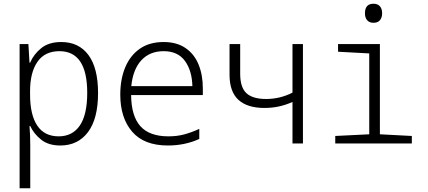

<svg xmlns="http://www.w3.org/2000/svg" viewBox="-20 -768 2292 1028"><path d="M85 240V-532H132L138 -432H141Q160 -477 200.5 -510Q241 -543 308 -543Q402 -543 453.5 -473.5Q505 -404 505 -270Q505 -132 451 -60.5Q397 11 303 11Q239 11 200 -20.5Q161 -52 142 -93H138Q142 -44 142 8V240ZM294 -38Q368 -38 407.5 -96Q447 -154 447 -271Q447 -494 298 -494Q220 -494 180.5 -437Q141 -380 141 -280V-262Q141 -153 179.5 -95.5Q218 -38 294 -38Z M879 11Q751 11 687.5 -63Q624 -137 624 -261Q624 -344 650.5 -407.5Q677 -471 728.5 -507Q780 -543 856 -543Q926 -543 973 -511Q1020 -479 1043 -423Q1066 -367 1066 -295V-259H682Q683 -147 731.5 -92.5Q780 -38 882 -38Q928 -38 967 -48.5Q1006 -59 1047 -78V-24Q970 11 879 11ZM683 -307H1010Q1008 -390 970 -442Q932 -494 856 -494Q782 -494 737 -445.5Q692 -397 683 -307Z M1546 0V-222Q1507 -205 1471 -197.5Q1435 -190 1396 -190Q1304 -190 1256.5 -233.5Q1209 -277 1209 -368V-532H1266V-373Q1266 -300 1299.5 -269Q1333 -238 1405 -238Q1479 -238 1546 -272V-532H1602V0Z M1980 -646Q1958 -646 1946 -659.5Q1934 -673 1934 -697Q1934 -748 1980 -748Q2002 -748 2014 -734.5Q2026 -721 2026 -697Q2026 -674 2014.5 -660Q2003 -646 1980 -646ZM1775 0V-40L1957 -49V-482L1790 -491V-532H2014V-49L2185 -40V0Z"/></svg>

Font: Noto Sans Mono SemiCondensed Light
Style: Regular
Weight: 300
Width: 4
Designer: Monotype Design Team
Foundry: Monotype Imaging Inc.
Version: Version 2.014; ttfautohint (v1.8.4.7-5d5b)